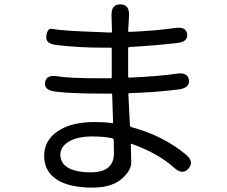

<svg xmlns="http://www.w3.org/2000/svg" viewBox="-20 -812 1040 878"><path d="M404 46Q296 46 239 8.5Q182 -29 182 -99.5Q182 -170 244 -212Q306 -254 413 -254Q457 -254 492 -249Q497 -248 497 -253L493 -379Q493 -384 488 -384H436Q312 -384 234 -393Q181 -399 186 -435Q192 -472 243 -463Q299 -454 437 -454H486Q491 -454 491 -459V-589Q491 -594 486 -594H447Q344 -594 239 -606Q186 -612 192 -648Q197 -684 217.5 -680Q238 -676 291 -672Q316 -670 341 -669L487 -663Q492 -663 492 -668L490 -740Q488 -793 530 -792Q573 -792 570 -739L566 -671Q566 -666 571 -666Q702 -672 779 -684Q831 -692 836 -656Q840 -620 788 -615Q691 -604 572 -597Q566 -597 566 -591V-462Q566 -457 571 -457Q707 -463 787 -475Q839 -483 844 -446Q849 -410 797 -403Q696 -390 572 -386Q567 -386 567 -381L574 -241Q574 -232 583 -230Q727 -191 829 -106Q870 -73 842 -41Q815 -10 776 -45Q705 -110 583 -154Q578 -156 578 -151L579 -121Q580 -94 580 -67Q580 -35 541 2Q494 46 404 46ZM395 -24Q501 -24 501 -111L500 -170Q500 -178 492 -180Q456 -188 403 -188Q334 -188 295 -164.5Q256 -141 256 -104.5Q256 -68 288 -47Q324 -24 395 -24Z"/></svg>

Font: Resource Han Rounded JP
Style: Regular
Weight: 400
Designer: Cyano Hao (round all glyphs); Ryoko NISHIZUKA 西塚涼子 (kana, bopomofo & ideographs); Paul D. Hunt (Latin, Greek & Cyrillic)
Foundry: Cyano Hao
Version: 0.990